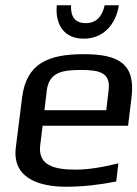

<svg xmlns="http://www.w3.org/2000/svg" viewBox="-20 -700 522 730"><path d="M298 -494C162 -494 80 -458 64 -329L40 -138C27 -28 119 10 232 10C294 10 357 3 422 -10L430 -79C366 -63 312 -55 268 -55C184 -55 123 -72 133 -149L142 -222H467L480 -329C496 -458 431 -494 298 -494ZM289 -434C360 -434 401 -423 393 -357L384 -281H149L158 -357C167 -425 216 -434 289 -434ZM432 -680H378C368 -635 344 -612 306 -612C267 -612 248 -635 250 -680H196C189 -606 224 -553 298 -553C373 -553 420 -606 432 -680Z"/></svg>

Font: Gamestation Display
Style: Italic
Weight: 400
Designer: Jonas Hecksher
Foundry: Jonas Hecksher, Playtypeª, e-types AS
Version: Version 1.003